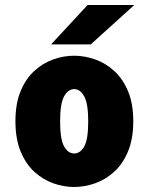

<svg xmlns="http://www.w3.org/2000/svg" viewBox="-20 -734 590 765"><path d="M275.5 11Q233.5 11 192 -3.8Q150.5 -18.5 116.5 -49.8Q82.5 -81 62 -131Q41.5 -181 41.5 -251Q41.5 -321 62 -370.5Q82.5 -420 116.5 -451.2Q150.5 -482.5 192 -497.2Q233.5 -512 275.5 -512Q317.5 -512 359.2 -497.2Q401 -482.5 435.2 -451.2Q469.5 -420 490.2 -370.5Q511 -321 511 -251Q511 -181 490.2 -131Q469.5 -81 435.2 -49.8Q401 -18.5 359.2 -3.8Q317.5 11 275.5 11ZM275.5 -122.5Q299.5 -122.5 315.5 -150.2Q331.5 -178 331.5 -251Q331.5 -321 315.5 -350Q299.5 -379 275.5 -379Q251.5 -379 235.5 -350.2Q219.5 -321.5 219.5 -251Q219.5 -178.5 235.5 -150.5Q251.5 -122.5 275.5 -122.5ZM341.5 -557H183.5L329 -714H515Z"/></svg>

Font: Trispace SemiCondensed ExtraBold
Style: Regular
Weight: 800
Width: 4
Designer: Tyler Finck
Foundry: Etcetera Type Company
Version: Version 1.210; ttfautohint (v1.8.3)